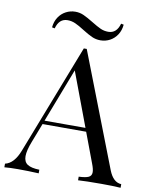

<svg xmlns="http://www.w3.org/2000/svg" viewBox="-104 -974 836 1046"><g transform="rotate(10 314.5 -451.0)"><path d="M0 0ZM328.1 -862.3Q358.9 -843.3 378.9 -834.2Q398.9 -825.2 421.9 -825.2Q468.3 -825.2 483.9 -880.9L498.5 -877.9Q495.6 -845.7 480 -821.8Q464.4 -797.9 440.2 -784.9Q416 -772 387.7 -772Q362.8 -772 340.6 -782Q318.4 -792 287.6 -811.5Q257.8 -830.6 237.1 -839.8Q216.3 -849.1 193.8 -849.1Q147 -849.1 131.8 -793L116.7 -795.9Q119.6 -828.1 135.3 -852.1Q150.9 -876 175.3 -888.9Q199.7 -901.9 227.5 -901.9Q252.4 -901.9 274.4 -891.8Q296.4 -881.8 328.1 -862.3ZM636.2 -20V0Q595.2 -2.9 528.8 -2.9Q443.4 -2.9 400.9 0V-20Q439 -21.5 455.3 -29.3Q471.7 -37.1 471.7 -57.1Q471.7 -74.2 460 -104L398.4 -268.1H157.2L116.2 -162.1Q96.2 -111.3 96.2 -80.1Q96.2 -48.3 117.4 -34.7Q138.7 -21 183.1 -20V0Q126 -2.9 67.9 -2.9Q22.9 -2.9 -6.8 0V-20Q43 -31.2 71.8 -106.9L307.1 -712.9H323.2L566.9 -84Q591.3 -22 636.2 -20ZM279.3 -586.4 164.6 -288.1H391.1Z"/></g></svg>

Font: TypoPRO Playfair Display
Style: Regular
Weight: 400
Designer: Claus Eggers Sørensen
Foundry: Claus Eggers Sørensen
Version: Version 1.004;PS 001.004;hotconv 1.0.70;makeotf.lib2.5.58329